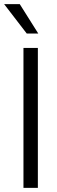

<svg xmlns="http://www.w3.org/2000/svg" viewBox="-39 -913 279 933"><path d="M75 0V-680H145V0ZM91 -750 -19 -893H57L147 -750Z"/></svg>

Font: Glacial Indifference
Style: Regular
Weight: 400
Designer: Alfredo Marco Pradil
Version: Version 1.00